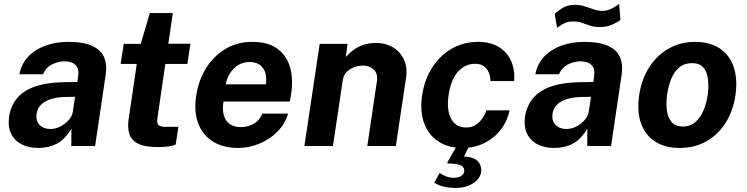

<svg xmlns="http://www.w3.org/2000/svg" viewBox="-20 -739 3782 972"><path d="M173.5 10Q125 10 89.2 -8.5Q53.5 -27 36.2 -62.2Q19 -97.5 26 -148Q38.5 -233 107.2 -277.2Q176 -321.5 309.5 -323L371.5 -324L376 -355Q381 -391.5 362 -410.2Q343 -429 304.5 -428.5Q274.5 -428 243.8 -413Q213 -398 197.5 -363H78Q88.5 -416.5 123.5 -453Q158.5 -489.5 210.8 -508.2Q263 -527 326 -527Q403 -527 447 -506.5Q491 -486 506.8 -449.2Q522.5 -412.5 515.5 -363.5L461.5 0H341L341.5 -87.5Q307.5 -31.5 266.5 -10.8Q225.5 10 173.5 10ZM235.5 -86Q255 -86 273.8 -93.2Q292.5 -100.5 308.2 -112.8Q324 -125 335 -140.5Q346 -156 348.5 -172.5L360 -249L310 -248Q275.5 -247.5 244.2 -239.2Q213 -231 191.5 -212.5Q170 -194 165 -162.5Q160.5 -126.5 181 -106.2Q201.5 -86 235.5 -86Z M779.5 5.5Q712.5 5.5 678.5 -12Q644.5 -29.5 634.8 -61Q625 -92.5 631 -134L672.5 -415.5H591L606.5 -517H692.5L738.5 -673H855L832 -517.5H944L928.5 -415.5H817L777 -141.5Q773 -113 783.2 -105Q793.5 -97 815.5 -97H883L869.5 -7Q859 -2.5 837.8 1.5Q816.5 5.5 779.5 5.5Z M1185 10Q1110.5 10 1058.5 -22.2Q1006.5 -54.5 983.8 -113.5Q961 -172.5 973 -252.5Q984 -330 1022.2 -392.2Q1060.5 -454.5 1120.5 -490.8Q1180.5 -527 1257.5 -527Q1335 -527 1382.2 -493.8Q1429.5 -460.5 1447.5 -401.2Q1465.5 -342 1454 -264.5L1447.5 -225H1111.5Q1105 -185.5 1113 -156.2Q1121 -127 1142.8 -111.2Q1164.5 -95.5 1198 -95.5Q1234 -95.5 1263.2 -111.5Q1292.5 -127.5 1308.5 -164H1438.5Q1422 -109 1382 -70Q1342 -31 1290 -10.5Q1238 10 1185 10ZM1123 -312H1326Q1331 -343 1323.5 -369Q1316 -395 1296 -410Q1276 -425 1242 -425Q1210 -425 1184.8 -408.8Q1159.5 -392.5 1143.5 -366.5Q1127.5 -340.5 1123 -312Z M1521 0 1598.5 -517H1739.5L1730.5 -450.5Q1748 -469.5 1768.8 -485.5Q1789.5 -501.5 1818 -511.5Q1846.5 -521.5 1886 -521.5Q1932 -521.5 1968.8 -499.8Q2005.5 -478 2024.5 -438.2Q2043.5 -398.5 2035.5 -344.5L1984 0H1839.5L1888 -327Q1894 -365.5 1872.8 -386.2Q1851.5 -407 1818.5 -407Q1795.5 -407 1773 -398.8Q1750.5 -390.5 1734.8 -374.5Q1719 -358.5 1715.5 -334.5L1665.5 0Z M2287.5 212.5Q2256.5 212.5 2228.8 206.5Q2201 200.5 2178.5 185.5L2206 136.5Q2219.5 146 2237.5 153.5Q2255.5 161 2277 161Q2300 161 2313.8 152.8Q2327.5 144.5 2330 130Q2333 110.5 2316 100Q2299 89.5 2253.5 89Q2247 89 2245 87.2Q2243 85.5 2247 79.5L2295 -5H2358.5L2328.5 53.5Q2365 54.5 2384.8 66.5Q2404.5 78.5 2411.2 96.2Q2418 114 2416 131.5Q2412 157 2393 175.2Q2374 193.5 2346 203Q2318 212.5 2287.5 212.5ZM2321 10Q2250.5 10 2200.5 -22Q2150.5 -54 2127.8 -113.8Q2105 -173.5 2117 -256.5Q2129 -336.5 2168.2 -397.5Q2207.5 -458.5 2267.2 -492.8Q2327 -527 2400 -527Q2464 -527 2506.2 -500.5Q2548.5 -474 2568 -429Q2587.5 -384 2583 -328.5H2463Q2463 -349 2455.5 -369.2Q2448 -389.5 2431 -402.8Q2414 -416 2385 -416Q2335.5 -416 2299.2 -376.8Q2263 -337.5 2251 -257.5Q2240 -182 2264 -137.8Q2288 -93.5 2340 -93.5Q2369 -93.5 2390 -108Q2411 -122.5 2424.2 -142.8Q2437.5 -163 2442.5 -180.5H2559.5Q2549 -127 2516 -83.8Q2483 -40.5 2433 -15.2Q2383 10 2321 10Z M2785.5 10Q2737 10 2701.2 -8.5Q2665.5 -27 2648.2 -62.2Q2631 -97.5 2638 -148Q2650.5 -233 2719.2 -277.2Q2788 -321.5 2921.5 -323L2983.5 -324L2988 -355Q2993 -391.5 2974 -410.2Q2955 -429 2916.5 -428.5Q2886.5 -428 2855.8 -413Q2825 -398 2809.5 -363H2690Q2700.5 -416.5 2735.5 -453Q2770.5 -489.5 2822.8 -508.2Q2875 -527 2938 -527Q3015 -527 3059 -506.5Q3103 -486 3118.8 -449.2Q3134.5 -412.5 3127.5 -363.5L3073.5 0H2953L2953.5 -87.5Q2919.5 -31.5 2878.5 -10.8Q2837.5 10 2785.5 10ZM2847.5 -86Q2867 -86 2885.8 -93.2Q2904.5 -100.5 2920.2 -112.8Q2936 -125 2947 -140.5Q2958 -156 2960.5 -172.5L2972 -249L2922 -248Q2887.5 -247.5 2856.2 -239.2Q2825 -231 2803.5 -212.5Q2782 -194 2777 -162.5Q2772.5 -126.5 2793 -106.2Q2813.5 -86 2847.5 -86ZM2800 -598 2788 -668.5Q2809 -688 2832.5 -701.2Q2856 -714.5 2889.5 -714.5Q2916.5 -714.5 2940 -707Q2963.5 -699.5 2985 -691.8Q3006.5 -684 3029 -684Q3054 -684 3076 -695.2Q3098 -706.5 3114.5 -719L3121 -637.5Q3104 -625 3076.8 -613.5Q3049.5 -602 3016.5 -602Q2989.5 -602 2968.2 -609Q2947 -616 2926.5 -623.2Q2906 -630.5 2881.5 -630.5Q2857 -630.5 2839.2 -622.5Q2821.5 -614.5 2800 -598Z M3420.5 10Q3346.5 10 3296.5 -22.5Q3246.5 -55 3225.2 -114.5Q3204 -174 3215.5 -255.5Q3227.5 -337 3266.2 -398Q3305 -459 3365 -493Q3425 -527 3499 -527Q3574 -527 3623.8 -493.8Q3673.5 -460.5 3694.2 -399.5Q3715 -338.5 3703 -255.5Q3691.5 -177.5 3653.8 -117.8Q3616 -58 3556.8 -24Q3497.5 10 3420.5 10ZM3438 -98.5Q3474.5 -98.5 3500.2 -121Q3526 -143.5 3541.5 -180.2Q3557 -217 3563 -260.5Q3568.5 -301.5 3564.2 -338Q3560 -374.5 3541 -397Q3522 -419.5 3483 -419.5Q3445.5 -419.5 3419.5 -398.2Q3393.5 -377 3378.5 -340.8Q3363.5 -304.5 3357.5 -260.5Q3351.5 -220 3355.8 -182.8Q3360 -145.5 3379.2 -122Q3398.5 -98.5 3438 -98.5Z"/></svg>

Font: Public Sans Thin
Style: Bold Italic
Weight: 700
Italic angle: -8°
Version: Version 2.001